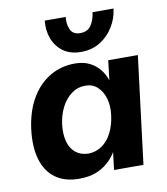

<svg xmlns="http://www.w3.org/2000/svg" viewBox="-84 -811 778 894"><g transform="rotate(-10 305.0 -364.5)"><path d="M219 12Q151 12 107 -20Q63 -52 45.5 -111.5Q28 -171 38 -253Q49 -337 83.5 -396.5Q118 -456 171.5 -488Q225 -520 290 -520Q332 -520 361 -505Q390 -490 408.5 -466.5Q427 -443 436 -415L447 -508H587L524 0H385L395 -83Q379 -56 354.5 -34.5Q330 -13 297 -0.5Q264 12 219 12ZM283 -96Q317 -97 345 -116Q373 -135 391.5 -170.5Q410 -206 416 -253Q422 -297 411.5 -332.5Q401 -368 378 -389Q355 -410 321 -410Q285 -410 256 -389Q227 -368 208.5 -332.5Q190 -297 184 -253Q178 -205 188 -169.5Q198 -134 222.5 -115Q247 -96 283 -96ZM330 -568Q279 -568 245.5 -592.5Q212 -617 197.5 -656.5Q183 -696 188 -741H287Q283 -707 295 -681Q307 -655 341 -655Q377 -655 393.5 -681Q410 -707 414 -741H513Q508 -696 484 -656.5Q460 -617 421 -592.5Q382 -568 330 -568Z"/></g></svg>

Font: Inclusive Sans
Style: Bold Italic
Weight: 700
Italic angle: -7°
Designer: Olivia King
Foundry: Olivia King
Version: Version 2.004